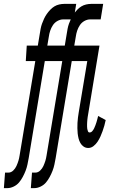

<svg xmlns="http://www.w3.org/2000/svg" viewBox="-78 -755 598 990"><path d="M-58 215 -52 135H-35Q-21 135 -10 124.5Q1 114 7 100.5Q13 87 17 74Q21 61 23 47L104 -440H55L60 -520H117L127 -580Q129 -593 131.5 -606.5Q134 -620 138.5 -632.5Q143 -645 149 -658Q155 -671 163 -682.5Q171 -694 181 -704.5Q191 -715 202.5 -722Q214 -729 227.5 -732Q241 -735 254 -735H315L302 -655H248Q233 -655 218.5 -647Q204 -639 195 -625.5Q186 -612 181 -597Q176 -582 174 -567L166 -520H254L249 -440H153L70 60Q67 77 63.5 93.5Q60 110 54 125.5Q48 141 39.5 157Q31 173 20 186Q9 199 -7.5 207Q-24 215 -40 215ZM81 215 87 135H104Q118 135 129 124.5Q140 114 146 100.5Q152 87 156 74Q160 61 162 47L243 -440H194L199 -520H256L266 -580Q268 -593 270.5 -606.5Q273 -620 277.5 -632.5Q282 -645 288 -658Q294 -671 302 -682.5Q310 -694 320 -704.5Q330 -715 341.5 -722Q353 -729 366.5 -732Q380 -735 393 -735H454L441 -655H387Q372 -655 357.5 -647Q343 -639 334 -625.5Q325 -612 320 -597Q315 -582 313 -567L305 -520H393L388 -440H292L209 60Q206 77 202.5 93.5Q199 110 193 125.5Q187 141 178.5 157Q170 173 159 186Q148 199 131.5 207Q115 215 99 215ZM377 8Q364 8 353.5 1Q343 -6 336.5 -17.5Q330 -29 327 -41.5Q324 -54 322.5 -67Q321 -80 321 -94Q321 -108 321.5 -121.5Q322 -135 324 -149Q326 -163 328 -176L372 -440H322L328 -520H435L376 -163Q375 -157 374 -151Q373 -145 372.5 -138.5Q372 -132 371.5 -126Q371 -120 371 -114Q371 -108 371 -102Q371 -96 372 -90Q373 -84 375.5 -78Q378 -72 384 -72Q392 -72 398 -79Q404 -86 407.5 -93.5Q411 -101 414 -109Q417 -117 419.5 -125Q422 -133 424 -141Q426 -149 428 -157L467 -136Q464 -121 460 -107Q456 -93 451 -79Q446 -65 440 -51.5Q434 -38 425.5 -25Q417 -12 404.5 -2Q392 8 377 8Z"/></svg>

Font: Iosevka Curly Medium
Style: Italic
Weight: 500
Italic angle: -9°
Monospace: yes
Designer: Belleve Invis
Foundry: Belleve Invis
Version: Version 22.1.2; ttfautohint (v1.8.4)